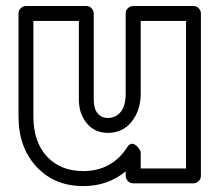

<svg xmlns="http://www.w3.org/2000/svg" viewBox="-20 -589 708 643"><path d="M42 -199.2V-543.9Q42 -554.7 49.8 -561.8Q57.6 -568.8 66.9 -568.8H269Q279.8 -568.8 286.9 -561Q293.9 -553.2 293.9 -543.9V-255.9Q293.9 -224.6 307.1 -209.2Q320.3 -193.8 341.8 -193.8Q369.1 -194.8 385 -215.1Q400.9 -235.4 400.9 -274.9V-543.9Q400.9 -554.7 408.7 -561.8Q416.5 -568.8 425.8 -568.8H627.9Q638.7 -568.8 645.8 -561Q652.8 -553.2 652.8 -543.9V0Q652.8 10.7 645 17.8Q637.2 24.9 627.9 24.9H425.8Q415 24.9 408 17.1Q400.9 9.3 400.9 0V-15.1Q341.3 34.2 258.8 34.2Q162.6 34.2 102.3 -30.5Q42 -95.2 42 -199.2ZM91.8 -199.2Q91.8 -113.8 137.2 -64.9Q182.6 -16.1 258.8 -16.1Q353.5 -16.1 404.8 -94.2Q411.1 -104.5 418.2 -106.7Q425.3 -108.9 430.9 -105.2Q436.5 -101.6 441.4 -96.2Q446.3 -90.8 448.7 -85.9L451.2 -81.1V-24.9H603V-519H451.2V-274.9Q451.2 -220.2 421.6 -182.4Q392.1 -144.5 341.8 -144Q297.4 -144 270.8 -176Q244.1 -208 244.1 -255.9V-519H91.8Z"/></svg>

Font: Trueno ExtraBold Outline
Style: Regular
Weight: 800
Width: 6
Designer: Julieta Ulanovsky
Foundry: Julieta Ulanovsky
Version: Version 3.001b | FøM Fix